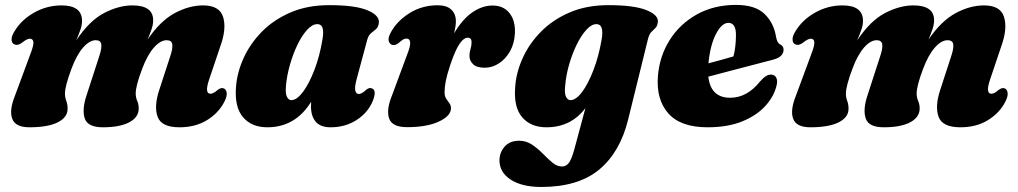

<svg xmlns="http://www.w3.org/2000/svg" viewBox="-20 -494 4052 764"><path d="M324.5 -115 375 -270.5Q385.5 -302 383 -318Q380.5 -334 361 -334Q336.5 -334 311 -305.2Q285.5 -276.5 265 -222Q238.5 -151.5 238.5 -122Q238.5 -106 243.8 -92.5Q249 -79 249 -61Q249 -27 209.8 -7.2Q170.5 12.5 97 12.5Q41.5 12.5 28.8 -21.2Q16 -55 39.5 -113L101.5 -280.5Q114.5 -314 112.8 -327Q111 -340 98.5 -340Q87 -340 65.5 -322.5Q49.5 -312 38.5 -317Q27.5 -320.5 26.2 -334.8Q25 -349 36.5 -367.5Q64 -414.5 115.2 -443.5Q166.5 -472.5 225 -472.5Q306.5 -472.5 306.5 -410.5Q306.5 -394 299.5 -374.2Q292.5 -354.5 283.5 -333.5Q335.5 -411.5 394 -442Q452.5 -472.5 507 -472.5Q589.5 -472.5 589.5 -413Q589.5 -396.5 582.8 -376.8Q576 -357 567 -336.5Q618 -411 675.2 -441.8Q732.5 -472.5 788 -472.5Q853.5 -472.5 867.8 -426.5Q882 -380.5 857.5 -312L812.5 -178.5Q802 -147.5 804 -134.2Q806 -121 817.5 -121Q829.5 -121 846.5 -136.5Q861 -147 871 -142Q880 -138 882 -124.5Q884 -111 872.5 -88.5Q849.5 -44 803.5 -15.8Q757.5 12.5 694 12.5Q622.5 12.5 607.2 -29.2Q592 -71 614 -137L657.5 -270.5Q668 -301.5 665.5 -317.8Q663 -334 643 -334Q618.5 -334 592.5 -304.8Q566.5 -275.5 546 -221Q532 -184 526 -160.2Q520 -136.5 520 -122.5Q520 -106 526 -92.5Q532 -79 532 -61.5Q531.5 -27 494 -7.2Q456.5 12.5 389.5 12.5Q329 12.5 317.2 -22.8Q305.5 -58 324.5 -115Z M1399 -178.5Q1390.5 -147 1393.8 -133.5Q1397 -120 1408 -120Q1419.5 -120 1437.5 -137Q1449.5 -146.5 1459 -142.5Q1480.5 -136.5 1463.5 -92.5Q1444 -45.5 1399 -16.5Q1354 12.5 1295.5 12.5Q1255 12.5 1236.2 -9.8Q1217.5 -32 1217.5 -70Q1217.5 -79 1218 -89Q1155.5 12.5 1043.5 12.5Q981.5 12.5 947.2 -27.5Q913 -67.5 919 -147Q923 -204.5 949 -262.2Q975 -320 1022 -367.8Q1069 -415.5 1136.2 -444.5Q1203.5 -473.5 1290.5 -473.5Q1394 -473.5 1442.5 -453Q1491 -432.5 1487.5 -403Q1485.5 -386 1476.2 -378.2Q1467 -370.5 1456.8 -362.2Q1446.5 -354 1441.5 -336.5ZM1118 -154Q1115 -121 1122 -108.2Q1129 -95.5 1139 -95.5Q1161 -95.5 1185.5 -128.2Q1210 -161 1231 -215.5Q1252 -270 1263 -336.5Q1274 -398 1243 -398Q1222.5 -398 1201.8 -375Q1181 -352 1163.2 -315Q1145.5 -278 1133.5 -235.5Q1121.5 -193 1118 -154Z M1543 -315Q1532 -316.5 1527.5 -328.5Q1523 -340.5 1532.5 -360Q1556.5 -408 1607.5 -440.5Q1658.5 -473 1721.5 -473Q1757.5 -473 1775.8 -455.8Q1794 -438.5 1794 -409.5Q1794 -398.5 1792 -386.5Q1790 -374.5 1787 -361.5Q1820 -417.5 1859.5 -444.8Q1899 -472 1940 -472Q1983.5 -472 2007.2 -442Q2031 -412 2029 -363Q2027 -321 2009.5 -290Q1992 -259 1965.2 -241.8Q1938.5 -224.5 1909 -224.5Q1876.5 -224.5 1862.2 -238.8Q1848 -253 1848 -271.5Q1848 -285.5 1852.2 -298.8Q1856.5 -312 1856.5 -326Q1856.5 -344 1841.5 -344Q1825 -344 1808 -318.8Q1791 -293.5 1771 -233.5Q1759 -197.5 1754 -172.5Q1749 -147.5 1749 -127Q1749 -111 1755.5 -101.2Q1762 -91.5 1768.2 -83.2Q1774.5 -75 1774.5 -63.5Q1774.5 -33 1726.8 -10.5Q1679 12 1599.5 12Q1540 12 1528.2 -23Q1516.5 -58 1540.5 -116L1601.5 -280.5Q1614 -312.5 1612 -326.5Q1610 -340.5 1597.5 -340.5Q1591 -340.5 1584.2 -336.8Q1577.5 -333 1567 -323.5Q1554 -313 1543 -315Z M2479.5 -18.5Q2447.5 112 2364 181Q2280.5 250 2134 250Q2057 250 2012.2 220.8Q1967.5 191.5 1967.5 144.5Q1967.5 112.5 1988.2 89.2Q2009 66 2045.5 66Q2074 66 2097 81.5Q2120 97 2139.8 117.2Q2159.5 137.5 2178 153Q2196.5 168.5 2216.5 168.5Q2233 168.5 2244 153.5Q2255 138.5 2265.5 99.5L2309.5 -64Q2252 12.5 2154.5 12.5Q2092 12.5 2057.8 -27.5Q2023.5 -67.5 2030 -147Q2033.5 -204.5 2059.5 -262.2Q2085.5 -320 2132.5 -367.8Q2179.5 -415.5 2246.8 -444.5Q2314 -473.5 2401 -473.5Q2504.5 -473.5 2553.5 -453.2Q2602.5 -433 2597.5 -404.5Q2595.5 -390 2587.8 -382.5Q2580 -375 2571.5 -366.2Q2563 -357.5 2558.5 -339ZM2229 -153.5Q2225.5 -121 2232.5 -108.2Q2239.5 -95.5 2250 -95.5Q2272 -95.5 2296.2 -128Q2320.5 -160.5 2341.5 -215.2Q2362.5 -270 2374 -336.5Q2384.5 -398 2353.5 -398Q2333.5 -398 2312.8 -375Q2292 -352 2274 -314.8Q2256 -277.5 2244 -235Q2232 -192.5 2229 -153.5Z M3071.5 -160Q3062.5 -114.5 3027.8 -75Q2993 -35.5 2934.8 -11.5Q2876.5 12.5 2796 12.5Q2688 12.5 2639.2 -43Q2590.5 -98.5 2598 -191.5Q2604.5 -271 2645 -335Q2685.5 -399 2753.2 -436.8Q2821 -474.5 2908.5 -474.5Q2985.5 -474.5 3022.5 -438.2Q3059.5 -402 3068 -347.5Q3072.5 -323 3084 -317.5Q3098 -311 3098 -296Q3098 -284 3089 -273.5Q3080 -263 3056 -256.5Q3029.5 -249.5 2985.2 -238Q2941 -226.5 2891.5 -213.5Q2842 -200.5 2798.5 -189Q2808 -105 2885.5 -105Q2920 -105 2949.8 -121.8Q2979.5 -138.5 3003.5 -169Q3018.5 -185.5 3028.8 -191.8Q3039 -198 3051 -197Q3063 -195.5 3068.5 -185.5Q3074 -175.5 3071.5 -160ZM2878.5 -403Q2852 -403 2829 -358.8Q2806 -314.5 2799 -242Q2825.5 -249 2851.8 -256.2Q2878 -263.5 2898.5 -269.5Q2908 -304 2908.5 -353.5Q2909 -403 2878.5 -403Z M3432 -115 3482.5 -270.5Q3493 -302 3490.5 -318Q3488 -334 3468.5 -334Q3444 -334 3418.5 -305.2Q3393 -276.5 3372.5 -222Q3346 -151.5 3346 -122Q3346 -106 3351.2 -92.5Q3356.5 -79 3356.5 -61Q3356.5 -27 3317.2 -7.2Q3278 12.5 3204.5 12.5Q3149 12.5 3136.2 -21.2Q3123.5 -55 3147 -113L3209 -280.5Q3222 -314 3220.2 -327Q3218.5 -340 3206 -340Q3194.5 -340 3173 -322.5Q3157 -312 3146 -317Q3135 -320.5 3133.8 -334.8Q3132.5 -349 3144 -367.5Q3171.5 -414.5 3222.8 -443.5Q3274 -472.5 3332.5 -472.5Q3414 -472.5 3414 -410.5Q3414 -394 3407 -374.2Q3400 -354.5 3391 -333.5Q3443 -411.5 3501.5 -442Q3560 -472.5 3614.5 -472.5Q3697 -472.5 3697 -413Q3697 -396.5 3690.2 -376.8Q3683.5 -357 3674.5 -336.5Q3725.5 -411 3782.8 -441.8Q3840 -472.5 3895.5 -472.5Q3961 -472.5 3975.2 -426.5Q3989.5 -380.5 3965 -312L3920 -178.5Q3909.5 -147.5 3911.5 -134.2Q3913.5 -121 3925 -121Q3937 -121 3954 -136.5Q3968.5 -147 3978.5 -142Q3987.5 -138 3989.5 -124.5Q3991.5 -111 3980 -88.5Q3957 -44 3911 -15.8Q3865 12.5 3801.5 12.5Q3730 12.5 3714.8 -29.2Q3699.5 -71 3721.5 -137L3765 -270.5Q3775.5 -301.5 3773 -317.8Q3770.5 -334 3750.5 -334Q3726 -334 3700 -304.8Q3674 -275.5 3653.5 -221Q3639.5 -184 3633.5 -160.2Q3627.5 -136.5 3627.5 -122.5Q3627.5 -106 3633.5 -92.5Q3639.5 -79 3639.5 -61.5Q3639 -27 3601.5 -7.2Q3564 12.5 3497 12.5Q3436.5 12.5 3424.8 -22.8Q3413 -58 3432 -115Z"/></svg>

Font: Fraunces 72pt S050 Black
Style: Italic
Weight: 900
Italic angle: -16°
Version: Version 1.000; ttfautohint (v1.8.3)